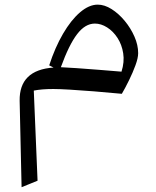

<svg xmlns="http://www.w3.org/2000/svg" viewBox="-20 -427 668 821"><path d="M209 -138.2 190.4 -147.5Q215.3 -224.1 249.5 -282.7Q283.7 -341.3 322.3 -374.3Q360.8 -407.2 397.9 -407.2Q426.8 -407.2 457 -388.2Q487.3 -369.1 513.2 -337.9Q539.1 -306.6 554.9 -270.5Q570.8 -234.4 570.8 -199.7Q570.8 -179.2 559.3 -147.9Q547.9 -116.7 531.7 -83.7Q515.6 -50.8 501 -25.9Q439.5 -31.7 381.8 -36.4Q324.2 -41 278.6 -43.7Q232.9 -46.4 208 -46.4Q182.1 -46.4 161.9 -44.7Q141.6 -43 124.5 -39.6L140.6 345.7L72.3 373.5L64 3.9Q62 -127.9 209 -138.2ZM240.2 -139.6Q265.6 -138.7 309.6 -135.5Q353.5 -132.3 404.1 -128.4Q454.6 -124.5 499.5 -120.6Q512.7 -162.1 506.8 -199.2Q501 -236.3 482.4 -264.9Q463.9 -293.5 438 -309.8Q412.1 -326.2 385.7 -326.2Q344.2 -326.2 309.6 -280.8Q274.9 -235.4 240.2 -139.6Z"/></svg>

Font: Pinar DS3-Regular
Style: Regular
Weight: 400
Designer: Amin Abedi
Version: Version 2.000